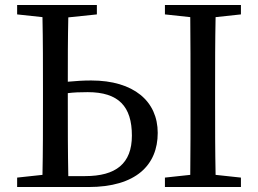

<svg xmlns="http://www.w3.org/2000/svg" viewBox="-20 -753 1040 773"><path d="M255 -44C253 -142 253 -241 253 -339V-378C276 -381 302 -382 333 -382C458 -382 511 -324 511 -207C511 -94 446 -44 323 -44ZM370 -695V-733H49V-695L151 -684C153 -588 153 -491 153 -393V-339C153 -243 153 -145 151 -49L49 -38V0H336C528 0 615 -89 615 -218C615 -345 519 -429 347 -429C316 -429 285 -427 253 -424C253 -510 253 -597 255 -683ZM950 -695V-733H644V-695L746 -684C747 -588 747 -491 747 -393V-339C747 -241 747 -145 746 -49L644 -38V0H950V-38L848 -49C846 -146 846 -243 846 -339V-393C846 -491 846 -589 848 -684Z"/></svg>

Font: Noto Serif CJK JP Medium
Style: Regular
Weight: 500
Designer: Ryoko NISHIZUKA 西塚涼子 (kana & ideographs); Frank Grießhammer (Latin, Greek & Cyrillic); Wenlong ZHANG 张文龙 (bopomofo); San
Foundry: Adobe Systems Incorporated
Version: Version 1.000;PS 1;hotconv 16.6.53;makeotf.lib2.5.65590